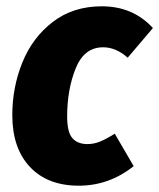

<svg xmlns="http://www.w3.org/2000/svg" viewBox="-20 -571 505 609"><path d="M465 -482 385 -388Q348 -421 307 -421Q247 -421 220 -354Q193 -287 193 -201Q193 -152 209.5 -133Q226 -114 257 -114Q278 -114 297.5 -122Q317 -130 344 -147L404 -44Q326 18 230 18Q131 18 75 -41.5Q19 -101 19 -206Q19 -294 51 -373Q83 -452 147.5 -501.5Q212 -551 303 -551Q402 -551 465 -482Z"/></svg>

Font: Fira Sans Condensed ExtraBold
Style: Italic
Weight: 800
Width: 3
Italic angle: -8°
Designer: bBox Type GmbH & Carrois Corporate GbR & Edenspiekermann AG
Foundry: bBox Type GmbH & Carrois Corporate GbR & Edenspiekermann AG
Version: Version 4.301